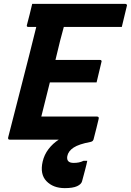

<svg xmlns="http://www.w3.org/2000/svg" viewBox="-20 -720 675 990"><path d="M30 0Q20 0 22 -11Q58 -153 95 -296Q132 -439 167 -581H127Q115 -581 119 -592Q127 -621 133 -646Q139 -671 146 -700H626Q631 -700 633.5 -696.5Q636 -693 634 -689Q627 -660 621 -635Q615 -610 608 -581H309Q304 -563 299.5 -545.5Q295 -528 290 -510Q284 -485 278 -460.5Q272 -436 266 -411H496Q501 -411 503 -407.5Q505 -404 503 -400Q501 -391 496.5 -372.5Q492 -354 487 -333Q482 -312 478 -295H237Q226 -251 215 -207Q204 -163 193 -119H480Q491 -119 489 -108Q485 -92 477.5 -60.5Q470 -29 462 0Q461 3 458 6.5Q455 10 446 12Q387 23 359.5 41Q332 59 327 85Q321 120 360 120Q374 120 386.5 117.5Q399 115 411 109H430Q428 119 425.5 129.5Q423 140 418 159Q413 178 403 215Q399 230 377.5 240Q356 250 314 250Q254 250 219.5 214Q185 178 200 113Q208 78 230 49Q252 20 283 0Z"/></svg>

Font: Recursive Mn Lnr St
Style: Bold Italic
Weight: 700
Italic angle: -15°
Monospace: yes
Version: Version 1.079;hotconv 1.0.112;makeotfexe 2.5.65598; ttfautoh